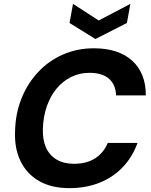

<svg xmlns="http://www.w3.org/2000/svg" viewBox="-20 -962 782 994"><path d="M340 12Q246 12 182 -25Q118 -62 86 -128.5Q54 -195 58 -283Q60 -375 91.5 -453Q123 -531 178 -589.5Q233 -648 306.5 -680Q380 -712 466 -712Q593 -712 664 -648Q735 -584 735 -468H581Q579 -524 544 -554.5Q509 -585 443 -585Q392 -585 348.5 -563.5Q305 -542 273 -503.5Q241 -465 222.5 -412Q204 -359 202 -296Q200 -239 218 -198.5Q236 -158 273 -136Q310 -114 363 -114Q428 -114 472 -142Q516 -170 538 -222H692Q665 -148 614.5 -95.5Q564 -43 494 -15.5Q424 12 340 12ZM655 -942 637 -843 474 -760 340 -843 358 -942 491 -856Z"/></svg>

Font: DM Sans 17pt ExtraBold
Style: Italic
Weight: 800
Italic angle: -10°
Version: Version 4.004;gftools[0.9.30]